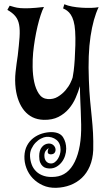

<svg xmlns="http://www.w3.org/2000/svg" viewBox="-20 -520 503 902"><path d="M418 184.6Q416 227.5 401.9 260.7Q387.7 293.9 364.3 315.9Q340.8 337.9 310.1 349.6Q279.3 361.3 244.1 362.3Q209 363.3 181.2 350.6Q153.3 337.9 133.8 317.4Q114.3 296.9 104 269.5Q93.8 242.2 94.7 213.9Q95.7 185.5 106.9 164.1Q118.2 142.6 136.7 128.4Q155.3 114.3 177.7 107.4Q200.2 100.6 222.7 100.6Q261.7 101.6 276.4 125Q291 148.4 291 178.7Q291 195.3 285.6 211.9Q280.3 228.5 270 241.7Q259.8 254.9 245.6 263.2Q231.4 271.5 213.9 271.5Q206.1 271.5 197.3 269.5Q188.5 267.6 181.2 261.2Q173.8 254.9 168.9 243.7Q164.1 232.4 164.1 213.9Q164.1 186.5 176.8 170.9Q189.5 155.3 209 154.3Q222.7 154.3 231 162.1Q239.3 169.9 240.7 179.7Q242.2 189.5 236.8 197.3Q231.4 205.1 217.8 205.1Q204.1 204.1 204.1 193.8Q204.1 183.6 209 175.8Q201.2 179.7 194.8 188.5Q188.5 197.3 188.5 210.9Q188.5 228.5 197.3 238.3Q206.1 248 219.7 248Q229.5 248 237.8 241.7Q246.1 235.4 252 226.1Q257.8 216.8 261.2 205.6Q264.6 194.3 264.6 183.6Q264.6 152.3 244.6 136.7Q224.6 121.1 197.3 123Q186.5 124 172.9 130.9Q159.2 137.7 147.5 149.9Q135.7 162.1 127.9 178.7Q120.1 195.3 121.1 214.8Q122.1 234.4 128.9 252.9Q135.7 271.5 150.4 285.6Q165 299.8 187 306.6Q209 313.5 239.3 310.5Q299.8 304.7 331.5 239.3Q363.3 173.8 361.3 65.4Q360.4 29.3 359.4 2.4Q358.4 -24.4 357.4 -44.9Q356.4 -65.4 356 -82Q355.5 -98.6 355.5 -115.2Q347.7 -88.9 335.4 -60.5Q323.2 -32.2 303.2 -8.8Q283.2 14.6 254.4 29.3Q225.6 43.9 185.5 43Q155.3 42 132.8 30.8Q110.4 19.5 94.2 0Q78.1 -19.5 67.9 -45.9Q57.6 -72.3 53.7 -103.5Q48.8 -142.6 53.2 -182.1Q57.6 -221.7 63.5 -259.8Q69.3 -309.6 71.8 -344.7Q74.2 -379.9 69.8 -403.8Q65.4 -427.7 52.2 -443.8Q39.1 -460 14.6 -473.6L25.4 -493.2Q36.1 -490.2 47.4 -486.8Q58.6 -483.4 75.7 -481.9Q92.8 -480.5 119.1 -481.4Q145.5 -482.4 186.5 -487.3Q178.7 -472.7 170.9 -448.7Q163.1 -424.8 156.2 -396Q149.4 -367.2 144 -335Q138.7 -302.7 135.7 -272.5Q132.8 -242.2 133.3 -205.1Q133.8 -168 140.6 -135.3Q147.5 -102.5 162.6 -79.6Q177.7 -56.6 204.1 -54.7Q230.5 -52.7 251.5 -65.4Q272.5 -78.1 287.6 -95.7Q302.7 -113.3 311 -130.9Q319.3 -148.4 321.3 -156.2Q323.2 -164.1 326.2 -187Q329.1 -210 331.1 -241.2Q333 -272.5 334 -307.6Q335 -342.8 333 -374Q331.1 -402.3 325.7 -420.9Q320.3 -439.5 312.5 -451.2Q304.7 -462.9 295.4 -469.7Q286.1 -476.6 276.4 -480.5L282.2 -500Q297.9 -493.2 318.8 -489.3Q339.8 -485.4 362.8 -483.9Q385.7 -482.4 406.7 -482.9Q427.7 -483.4 443.4 -486.3Q418 -433.6 405.3 -349.1Q392.6 -264.6 397.5 -144.5Q399.4 -89.8 403.3 -47.9Q407.2 -5.9 411.1 31.2Q415 68.4 417 105Q418.9 141.6 418 184.6Z"/></svg>

Font: Mystery Quest
Style: Regular
Weight: 400
Designer: Squid
Foundry: Font Diner, Inc DBA Sideshow
Version: Version 1.000